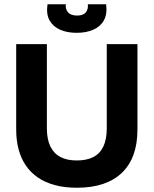

<svg xmlns="http://www.w3.org/2000/svg" viewBox="-20 -867 721 901"><path d="M341 14Q283 14 237 1.5Q191 -11 157 -34.5Q123 -58 100.5 -91.5Q78 -125 67 -167Q56 -209 56 -259V-660H200V-265Q200 -213 216.5 -179.5Q233 -146 264 -130Q295 -114 340 -114Q387 -114 418 -130Q449 -146 465 -179.5Q481 -213 481 -265V-660H625V-259Q625 -193 607 -142.5Q589 -92 553 -57Q517 -22 464 -4Q411 14 341 14ZM203 -847H289Q286 -825 299 -809.5Q312 -794 342 -794Q371 -794 383 -809.5Q395 -825 392 -847H478Q484 -801 467.5 -771.5Q451 -742 417.5 -727.5Q384 -713 340 -713Q295 -713 262 -727.5Q229 -742 212.5 -771.5Q196 -801 203 -847Z"/></svg>

Font: Bricolage Grotesque 28pt
Style: Bold
Weight: 700
Designer: Mathieu Triay
Foundry: Atelier Triay
Version: Version 1.000;gftools[0.9.30]